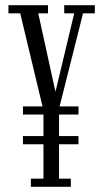

<svg xmlns="http://www.w3.org/2000/svg" viewBox="-20 -720 386 740"><path d="M68.5 -278.5V-310H282.5V-278.5ZM68.5 -164V-195.5H282.5V-164ZM99 0V-31.5H147.5V-294.5L58 -668.5H12.5V-700H165V-668.5H127.5L205 -315H181.5L266 -668.5H227.5V-700H345.5V-668.5H300L207.5 -301V-31.5H253V0Z"/></svg>

Font: Imbue Light
Style: Regular
Weight: 300
Designer: Tyler Finck
Foundry: Etcetera Type Company
Version: Version 1.102